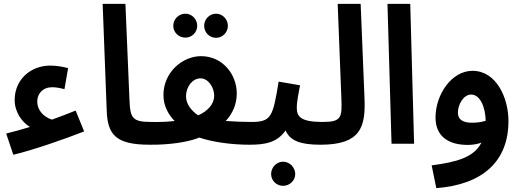

<svg xmlns="http://www.w3.org/2000/svg" viewBox="-20 -745 2703 995"><path d="M416 -64 372 -172C331 -155 290 -140 249 -125C204 -140 173 -175 173 -219C173 -260 202 -293 251 -293C268 -293 291 -289 314 -283L333 -392C302 -400 272 -405 240 -405C139 -405 56 -333 56 -227C56 -164 94 -112 135 -87C90 -73 48 -62 12 -53L49 57C151 33 320 -26 416 -64Z M755 5C799 5 825 -22 825 -56C825 -88 807 -113 765 -113C666 -113 655 -132 651 -226L630 -725H512L533 -173C537 -49 578 5 755 5Z M1100 -549C1133 -549 1161 -577 1161 -611C1161 -645 1133 -674 1100 -674C1065 -674 1038 -645 1038 -611C1038 -577 1065 -549 1100 -549ZM941 -550C974 -550 1002 -577 1002 -611C1002 -646 974 -674 941 -674C906 -674 878 -646 878 -611C878 -577 906 -550 941 -550ZM1002 -28C1006 -29 1009 -31 1013 -32C1081 -9 1179 5 1272 5C1315 5 1341 -22 1341 -56C1341 -88 1323 -113 1282 -113C1242 -113 1195 -115 1150 -118C1184 -155 1207 -202 1207 -261C1207 -360 1133 -454 1022 -454C925 -454 827 -370 827 -253C827 -194 854 -150 885 -118C850 -114 810 -112 766 -113L756 5C856 6 948 -8 1002 -28ZM944 -246C944 -296 978 -339 1019 -339C1061 -339 1090 -289 1090 -250C1090 -205 1057 -170 1007 -147C971 -172 944 -206 944 -246Z M1709 -56C1709 -88 1692 -113 1651 -113C1539 -113 1518 -141 1518 -186C1518 -221 1529 -270 1535 -303L1424 -322C1394 -140 1387 -113 1282 -113L1272 5C1353 5 1415 -5 1460 -69C1483 -16 1535 5 1641 5C1684 5 1709 -22 1709 -56ZM1447 218C1481 218 1510 191 1510 157C1510 122 1481 93 1447 93C1413 93 1385 122 1385 157C1385 191 1413 218 1447 218Z M1641 5C1849 5 1875 -86 1869 -235L1849 -725H1730L1749 -238C1753 -136 1751 -113 1651 -113Z M2009 0H2126L2106 -725H1988Z M2615 -118C2615 -238 2552 -378 2429 -378C2320 -378 2237 -255 2237 -136C2237 -37 2306 6 2404 6C2430 6 2454 2 2475 -6C2436 71 2346 95 2217 112L2241 230C2478 212 2615 94 2615 -118ZM2353 -161C2353 -204 2382 -255 2422 -255C2470 -255 2496 -185 2497 -119C2474 -112 2449 -109 2426 -109C2375 -109 2353 -128 2353 -161Z"/></svg>

Font: Noto Sans Arabic UI Semi
Style: Regular
Weight: 600
Designer: Nadine Chahine - Monotype Design Team
Foundry: Monotype Imaging Inc.
Version: Version 1.900